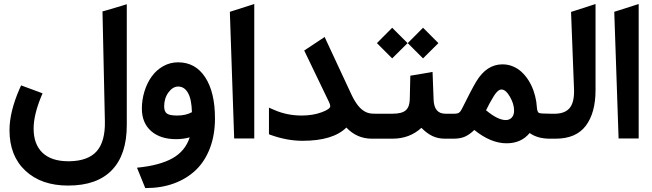

<svg xmlns="http://www.w3.org/2000/svg" viewBox="-20 -705 3314 976"><path d="M327.6 114.7Q331.1 114.7 334.5 114.7Q428.2 112.8 471.7 63.7Q515.1 14.6 513.2 -88.4L501 -647L515.6 -650.9L599.6 -675.8L624.5 -683.6V-657.2V-69.3Q624.5 81.1 548.8 159.7Q473.1 238.3 326.2 238.3Q189.9 238.3 109.1 162.8Q28.3 87.4 28.3 -43Q28.3 -136.7 79.6 -253.9L87.4 -271L104.5 -264.6L177.2 -237.8L196.3 -230.5L188.5 -211.9Q150.9 -119.6 150.9 -51.3Q150.9 28.3 196 71.5Q241.2 114.7 327.6 114.7Z M885.7 -265.1Q858.4 -265.1 836.4 -235.4Q814.5 -205.6 814.5 -164.1Q814.5 -138.7 827.9 -128.2Q841.3 -117.7 880.4 -117.7Q925.3 -117.7 955.6 -134.8Q954.1 -199.7 935.8 -232.4Q917.5 -265.1 885.7 -265.1ZM885.3 -388.2Q973.6 -388.2 1023.2 -312Q1072.8 -235.8 1072.8 -103.5Q1072.8 -19.5 1047.4 47.6Q1022 114.7 975.6 159.2Q929.2 203.6 864.5 227.3Q799.8 251 721.7 251H718.3L713.4 238.8L686.5 172.4L676.3 147.5Q791.5 136.2 856.7 99.6Q921.9 63 944.3 -6.8Q912.1 2.4 875.5 2.4Q794.4 2.4 747.8 -39.1Q701.2 -80.6 701.2 -152.8Q701.2 -198.2 714.4 -240.7Q727.5 -283.2 751 -315.9Q774.4 -348.6 809.3 -368.4Q844.2 -388.2 885.3 -388.2Z M1148.4 -645 1272.5 -684.6V-1H1170.4Z M1885.7 0H1870.6Q1793.9 0 1740.7 -56.6Q1672.4 10.7 1518.1 10.7Q1440.9 10.7 1360.4 -17.6L1347.2 -22.5V-36.1V-127.9V-157.7L1374.5 -146Q1439 -117.7 1513.7 -117.7Q1569.8 -117.7 1614.3 -134Q1658.7 -150.4 1658.7 -165Q1658.7 -174.3 1652.8 -185.5L1533.7 -433.1L1526.4 -448.2L1540.5 -457.5L1611.3 -504.4L1630.4 -517.1L1639.6 -496.6L1767.1 -223.1Q1774.9 -206.5 1783.2 -192.9Q1791.5 -179.2 1799.8 -168.7Q1808.1 -158.2 1816.9 -150.6Q1825.7 -143.1 1835 -137.9Q1844.2 -132.8 1853.5 -130.4Q1862.8 -127.9 1872.6 -127.4L1885.7 -127Q1894.5 -126.5 1894.5 -72.3V-55.7Q1894.5 0 1885.7 0Z M2258.8 0H2242.2Q2206.1 0 2177.7 -13.7Q2149.4 -27.3 2122.1 -55.2Q2062.5 0 1974.6 0H1880.4Q1872.6 0 1867.4 -4.9Q1862.3 -9.8 1860.1 -19.3Q1857.9 -28.8 1857.4 -36.4Q1856.9 -43.9 1856.9 -55.7V-72.3Q1856.9 -87.9 1857.9 -98.1Q1858.9 -108.4 1864.5 -117.7Q1870.1 -127 1880.4 -127H1976.6Q2022.5 -127 2042.2 -144Q2062 -161.1 2063 -199.2L2065.4 -304.2L2065.9 -320.3L2081.5 -322.8L2156.7 -335.4L2178.7 -339.4L2179.7 -316.9L2184.1 -199.2Q2186.5 -127 2243.7 -127H2258.8Q2267.6 -127 2267.6 -72.3V-55.7Q2267.6 0 2258.8 0ZM2130.4 -564 2208.5 -485.8 2130.4 -408.2 2052.7 -485.8ZM1973.6 -564 2051.8 -485.8 1973.6 -408.2 1896 -485.8Z M2784.7 0H2774.9Q2712.4 0 2672.4 -28.8Q2629.4 23.4 2555.2 23.4Q2474.6 23.4 2391.1 -44.4Q2368.2 -22 2344.7 -11Q2321.3 0 2285.2 0H2253.4Q2245.6 0 2240.5 -4.9Q2235.4 -9.8 2233.2 -19.3Q2231 -28.8 2230.5 -36.4Q2230 -43.9 2230 -55.7V-72.3Q2230 -87.9 2231 -98.1Q2231.9 -108.4 2237.5 -117.7Q2243.2 -127 2253.4 -127H2293Q2305.2 -127 2313.2 -132.3Q2321.3 -137.7 2327.6 -150.9Q2375.5 -247.6 2400.9 -290.5Q2453.6 -377.9 2534.2 -377.9Q2562 -377.9 2586.9 -367.7Q2611.8 -357.4 2631.3 -339.4Q2650.9 -321.3 2666.3 -297.1Q2681.6 -272.9 2691.4 -245.6Q2701.2 -218.3 2706.1 -188.5Q2707.5 -177.2 2709 -160.2Q2710.9 -135.3 2719.5 -131.1Q2728 -127 2776.4 -127H2784.7Q2793.5 -127 2793.5 -72.3V-55.7Q2793.5 0 2784.7 0ZM2550.8 -94.7Q2569.8 -94.7 2581.5 -107.4Q2593.3 -120.1 2593.3 -142.6Q2593.3 -176.8 2572 -213.4Q2550.8 -250 2529.3 -250Q2511.2 -250 2491.2 -218.3Q2468.3 -181.2 2450.7 -144.5Q2510.3 -94.7 2550.8 -94.7Z M2779.3 -127H2799.8Q2802.7 -127 2805.7 -127Q2855.5 -128.9 2877.9 -158.7Q2900.4 -188.5 2897.9 -253.4L2882.8 -644.5L2897 -648.9L2981.9 -676.3L3007.3 -684.6V-657.7V-247.1Q3007.3 -131.3 2957.8 -65.7Q2908.2 0 2804.2 0H2779.3Q2771.5 0 2766.4 -4.9Q2761.2 -9.8 2759 -19.3Q2756.8 -28.8 2756.3 -36.4Q2755.9 -43.9 2755.9 -55.7V-72.3Q2755.9 -87.9 2756.8 -98.1Q2757.8 -108.4 2763.4 -117.7Q2769 -127 2779.3 -127Z M3102.5 -645 3226.6 -684.6V-1H3124.5Z"/></svg>

Font: Samim FD-WOL
Style: Bold-FD-WOL
Weight: 700
Foundry: DejaVu fonts team - Redesigned by Saber Rastikerdar
Version: Version 4.0.5